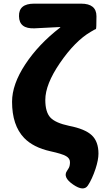

<svg xmlns="http://www.w3.org/2000/svg" viewBox="-20 -819 579 1051"><path d="M380 191Q322 151 347 116Q350 112 356.5 100.5Q363 89 363 68.5Q363 48 341.5 35.5Q320 23 256 9Q162 -12 112 -64Q46 -133 46 -262Q46 -357 118.5 -467Q191 -577 309 -668Q313 -671 308 -671L170 -664Q85 -660 84 -730Q82 -799 167 -799H424Q508 -799 508 -730Q508 -660 505 -660Q502 -660 477 -645Q391 -595 308 -474Q228 -357 228 -272Q228 -206 255.5 -176Q283 -146 359 -130Q446 -113 482.5 -78.5Q519 -44 519 22Q519 56 503 105Q484 162 461 196.5Q438 231 380 191Z"/></svg>

Font: Resource Han Rounded TW Heavy
Style: Regular
Weight: 900
Designer: Cyano Hao (round all glyphs); Ryoko NISHIZUKA 西塚涼子 (kana, bopomofo & ideographs); Paul D. Hunt (Latin, Greek & Cyrillic)
Foundry: Cyano Hao
Version: 0.990